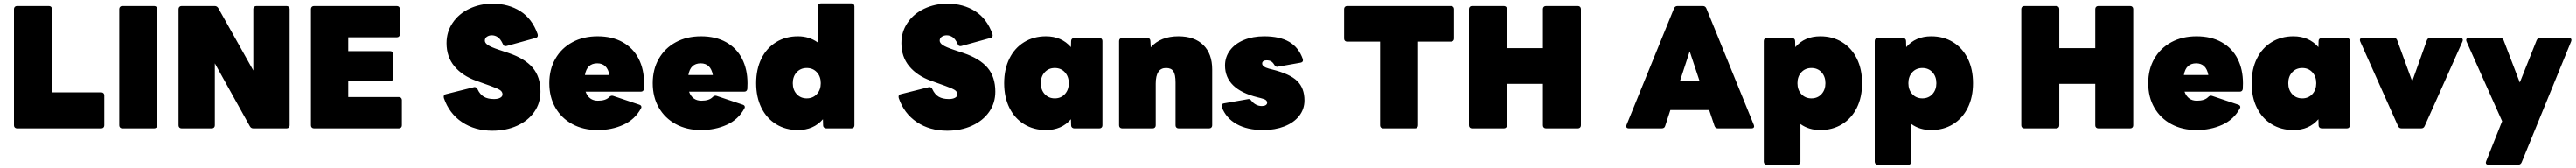

<svg xmlns="http://www.w3.org/2000/svg" viewBox="-20 -770 15469 1008"><path d="M82 0Q74 0 69 -5Q64 -10 64 -18V-716Q64 -724 69 -729Q74 -734 82 -734H274Q282 -734 287 -729Q292 -724 292 -716V-216H588Q596 -216 601 -211Q606 -206 606 -198V-18Q606 -10 601 -5Q596 0 588 0Z M714 0Q706 0 701 -5Q696 -10 696 -18V-716Q696 -724 701 -729Q706 -734 714 -734H906Q914 -734 919 -729Q924 -724 924 -716V-18Q924 -10 919 -5Q914 0 906 0Z M1070 0Q1062 0 1057 -5Q1052 -10 1052 -18V-716Q1052 -724 1057 -729Q1062 -734 1070 -734H1270Q1283 -734 1291 -721L1501 -347V-716Q1501 -724 1506 -729Q1511 -734 1519 -734H1701Q1709 -734 1714 -729Q1719 -724 1719 -716V-18Q1719 -10 1714 -5Q1709 0 1701 0H1501Q1487 0 1480 -13L1270 -390V-18Q1270 -10 1265 -5Q1260 0 1252 0Z M1865 0Q1857 0 1852 -5Q1847 -10 1847 -18V-716Q1847 -724 1852 -729Q1857 -734 1865 -734H2363Q2371 -734 2376 -729Q2381 -724 2381 -716V-564Q2381 -556 2376 -551Q2371 -546 2363 -546H2071V-463H2323Q2331 -463 2336 -458Q2341 -453 2341 -445V-301Q2341 -293 2336 -288Q2331 -283 2323 -283H2071V-188H2375Q2383 -188 2388 -183Q2393 -178 2393 -170V-18Q2393 -10 2388 -5Q2383 0 2375 0Z M2645 -182Q2644 -185 2644 -190Q2644 -202 2657 -205L2825 -247L2830 -248Q2843 -246 2847 -235Q2862 -203 2885.5 -189.5Q2909 -176 2946 -176Q2969 -176 2983 -183.5Q2997 -191 2997 -204Q2997 -220 2981.5 -230Q2966 -240 2924 -255L2840 -285Q2756 -315 2708.5 -372Q2661 -429 2661 -511Q2661 -579 2698 -633.5Q2735 -688 2798.5 -718Q2862 -748 2937 -748Q3033 -748 3104 -703Q3175 -658 3208 -565Q3209 -562 3209 -557Q3209 -545 3196 -542L3022 -494Q3020 -493 3015 -493Q3003 -493 2999 -506Q2985 -536 2968.5 -547Q2952 -558 2933 -558Q2916 -558 2903.5 -549.5Q2891 -541 2891 -526Q2891 -512 2909.5 -499.5Q2928 -487 2976 -471L3033 -452Q3131 -419 3178 -364Q3225 -309 3225 -220Q3225 -152 3188 -99Q3151 -46 3085 -16Q3019 14 2936 14Q2831 14 2754 -37.5Q2677 -89 2645 -182Z M3278 -271Q3278 -354 3314.5 -417.5Q3351 -481 3416.5 -516.5Q3482 -552 3568 -552Q3656 -552 3719 -516.5Q3782 -481 3814.5 -417.5Q3847 -354 3847 -270Q3847 -248 3846 -237Q3844 -220 3827 -220H3496Q3516 -166 3570 -166Q3616 -166 3637 -187Q3648 -199 3661 -195L3819 -142Q3831 -138 3831 -128Q3831 -124 3828 -119Q3792 -53 3722.5 -21.5Q3653 10 3568 10Q3482 10 3416.5 -25.5Q3351 -61 3314.5 -124.5Q3278 -188 3278 -271ZM3492 -320H3639Q3626 -390 3566 -390Q3504 -390 3492 -320Z M3899 -271Q3899 -354 3935.5 -417.5Q3972 -481 4037.5 -516.5Q4103 -552 4189 -552Q4277 -552 4340 -516.5Q4403 -481 4435.5 -417.5Q4468 -354 4468 -270Q4468 -248 4467 -237Q4465 -220 4448 -220H4117Q4137 -166 4191 -166Q4237 -166 4258 -187Q4269 -199 4282 -195L4440 -142Q4452 -138 4452 -128Q4452 -124 4449 -119Q4413 -53 4343.5 -21.5Q4274 10 4189 10Q4103 10 4037.5 -25.5Q3972 -61 3935.5 -124.5Q3899 -188 3899 -271ZM4113 -320H4260Q4247 -390 4187 -390Q4125 -390 4113 -320Z M4520 -271Q4520 -355 4551.5 -418.5Q4583 -482 4640 -517Q4697 -552 4771 -552Q4839 -552 4890 -515V-732Q4890 -740 4895 -745Q4900 -750 4908 -750H5092Q5100 -750 5105 -745Q5110 -740 5110 -732V-18Q5110 -10 5105 -5Q5100 0 5092 0H4941Q4933 0 4927.5 -5Q4922 -10 4922 -18L4921 -55Q4865 10 4771 10Q4697 10 4640 -25Q4583 -60 4551.5 -123.5Q4520 -187 4520 -271ZM4908 -271Q4908 -311 4884.5 -336.5Q4861 -362 4824 -362Q4787 -362 4763.5 -336.5Q4740 -311 4740 -271Q4740 -231 4763.5 -205.5Q4787 -180 4824 -180Q4861 -180 4884.5 -205.5Q4908 -231 4908 -271Z M5376 -182Q5375 -185 5375 -190Q5375 -202 5388 -205L5556 -247L5561 -248Q5574 -246 5578 -235Q5593 -203 5616.5 -189.5Q5640 -176 5677 -176Q5700 -176 5714 -183.5Q5728 -191 5728 -204Q5728 -220 5712.5 -230Q5697 -240 5655 -255L5571 -285Q5487 -315 5439.5 -372Q5392 -429 5392 -511Q5392 -579 5429 -633.5Q5466 -688 5529.5 -718Q5593 -748 5668 -748Q5764 -748 5835 -703Q5906 -658 5939 -565Q5940 -562 5940 -557Q5940 -545 5927 -542L5753 -494Q5751 -493 5746 -493Q5734 -493 5730 -506Q5716 -536 5699.5 -547Q5683 -558 5664 -558Q5647 -558 5634.5 -549.5Q5622 -541 5622 -526Q5622 -512 5640.5 -499.5Q5659 -487 5707 -471L5764 -452Q5862 -419 5909 -364Q5956 -309 5956 -220Q5956 -152 5919 -99Q5882 -46 5816 -16Q5750 14 5667 14Q5562 14 5485 -37.5Q5408 -89 5376 -182Z M6009 -271Q6009 -355 6040.5 -418.5Q6072 -482 6129 -517Q6186 -552 6260 -552Q6353 -552 6410 -487L6411 -524Q6411 -532 6416.5 -537Q6422 -542 6430 -542H6581Q6589 -542 6594 -537Q6599 -532 6599 -524V-18Q6599 -10 6594 -5Q6589 0 6581 0H6430Q6422 0 6416.5 -5Q6411 -10 6411 -18L6410 -55Q6354 10 6260 10Q6186 10 6129 -25Q6072 -60 6040.5 -123.5Q6009 -187 6009 -271ZM6397 -271Q6397 -311 6373.5 -336.5Q6350 -362 6313 -362Q6276 -362 6252.5 -336.5Q6229 -311 6229 -271Q6229 -231 6252.5 -205.5Q6276 -180 6313 -180Q6350 -180 6373.5 -205.5Q6397 -231 6397 -271Z M6717 0Q6709 0 6704 -5Q6699 -10 6699 -18V-524Q6699 -532 6704 -537Q6709 -542 6717 -542H6868Q6886 -542 6887 -524L6889 -486Q6949 -552 7055 -552Q7152 -552 7205 -499.5Q7258 -447 7258 -353V-18Q7258 -10 7253 -5Q7248 0 7240 0H7056Q7048 0 7043 -5Q7038 -10 7038 -18V-275Q7038 -323 7025 -342.5Q7012 -362 6981 -362Q6919 -362 6919 -268V-18Q6919 -10 6914 -5Q6909 0 6901 0Z M7315 -129Q7314 -132 7314 -136Q7314 -147 7328 -150L7471 -175L7477 -176Q7486 -176 7494 -165Q7505 -151 7521 -142.5Q7537 -134 7556 -134Q7571 -134 7579.5 -139.5Q7588 -145 7588 -154Q7588 -163 7580.5 -169.5Q7573 -176 7548 -182L7532 -186Q7335 -234 7335 -377Q7335 -428 7365 -468Q7395 -508 7448.5 -530Q7502 -552 7570 -552Q7663 -552 7720 -519Q7777 -486 7802 -416Q7803 -413 7803 -408Q7803 -397 7789 -394L7653 -370L7648 -369Q7638 -369 7631 -381Q7622 -396 7611.5 -402Q7601 -408 7584 -408Q7572 -408 7565 -403Q7558 -398 7558 -389Q7558 -369 7599 -358L7615 -354Q7725 -327 7768.5 -284Q7812 -241 7812 -168Q7812 -115 7780 -74.5Q7748 -34 7691.5 -12Q7635 10 7564 10Q7469 10 7405 -25.5Q7341 -61 7315 -129Z M8284 0Q8276 0 8271 -5Q8266 -10 8266 -18V-520H8068Q8060 -520 8055 -525Q8050 -530 8050 -538V-716Q8050 -724 8055 -729Q8060 -734 8068 -734H8692Q8700 -734 8705 -729Q8710 -724 8710 -716V-538Q8710 -530 8705 -525Q8700 -520 8692 -520H8494V-18Q8494 -10 8489 -5Q8484 0 8476 0Z M8818 0Q8810 0 8805 -5Q8800 -10 8800 -18V-716Q8800 -724 8805 -729Q8810 -734 8818 -734H9010Q9018 -734 9023 -729Q9028 -724 9028 -716V-481H9244V-716Q9244 -724 9249 -729Q9254 -734 9262 -734H9454Q9462 -734 9467 -729Q9472 -724 9472 -716V-18Q9472 -10 9467 -5Q9462 0 9454 0H9262Q9254 0 9249 -5Q9244 -10 9244 -18V-267H9028V-18Q9028 -10 9023 -5Q9018 0 9010 0Z M9760 0Q9744 0 9744 -13L9746 -21L10031 -720Q10037 -734 10052 -734H10204Q10219 -734 10225 -720L10510 -21L10512 -13Q10512 0 10496 0H10295Q10279 0 10274 -15L10242 -110H10009L9978 -15Q9974 0 9957 0ZM10066 -282H10185L10125 -462Z M10588 218Q10580 218 10575 213Q10570 208 10570 200V-524Q10570 -532 10575 -537Q10580 -542 10588 -542H10739Q10747 -542 10752.5 -537Q10758 -532 10758 -524L10759 -487Q10815 -552 10909 -552Q10983 -552 11040 -517Q11097 -482 11128.5 -418.5Q11160 -355 11160 -271Q11160 -187 11128.5 -123.5Q11097 -60 11040 -25Q10983 10 10909 10Q10840 10 10790 -26V200Q10790 208 10785 213Q10780 218 10772 218ZM10940 -271Q10940 -311 10916.5 -336.5Q10893 -362 10856 -362Q10819 -362 10795.5 -336.5Q10772 -311 10772 -271Q10772 -231 10795.5 -205.5Q10819 -180 10856 -180Q10893 -180 10916.5 -205.5Q10940 -231 10940 -271Z M11254 218Q11246 218 11241 213Q11236 208 11236 200V-524Q11236 -532 11241 -537Q11246 -542 11254 -542H11405Q11413 -542 11418.5 -537Q11424 -532 11424 -524L11425 -487Q11481 -552 11575 -552Q11649 -552 11706 -517Q11763 -482 11794.5 -418.5Q11826 -355 11826 -271Q11826 -187 11794.5 -123.5Q11763 -60 11706 -25Q11649 10 11575 10Q11506 10 11456 -26V200Q11456 208 11451 213Q11446 218 11438 218ZM11606 -271Q11606 -311 11582.5 -336.5Q11559 -362 11522 -362Q11485 -362 11461.5 -336.5Q11438 -311 11438 -271Q11438 -231 11461.5 -205.5Q11485 -180 11522 -180Q11559 -180 11582.5 -205.5Q11606 -231 11606 -271Z M12134 0Q12126 0 12121 -5Q12116 -10 12116 -18V-716Q12116 -724 12121 -729Q12126 -734 12134 -734H12326Q12334 -734 12339 -729Q12344 -724 12344 -716V-481H12560V-716Q12560 -724 12565 -729Q12570 -734 12578 -734H12770Q12778 -734 12783 -729Q12788 -724 12788 -716V-18Q12788 -10 12783 -5Q12778 0 12770 0H12578Q12570 0 12565 -5Q12560 -10 12560 -18V-267H12344V-18Q12344 -10 12339 -5Q12334 0 12326 0Z M12878 -271Q12878 -354 12914.5 -417.5Q12951 -481 13016.5 -516.5Q13082 -552 13168 -552Q13256 -552 13319 -516.5Q13382 -481 13414.5 -417.5Q13447 -354 13447 -270Q13447 -248 13446 -237Q13444 -220 13427 -220H13096Q13116 -166 13170 -166Q13216 -166 13237 -187Q13248 -199 13261 -195L13419 -142Q13431 -138 13431 -128Q13431 -124 13428 -119Q13392 -53 13322.5 -21.5Q13253 10 13168 10Q13082 10 13016.5 -25.5Q12951 -61 12914.5 -124.5Q12878 -188 12878 -271ZM13092 -320H13239Q13226 -390 13166 -390Q13104 -390 13092 -320Z M13499 -271Q13499 -355 13530.5 -418.5Q13562 -482 13619 -517Q13676 -552 13750 -552Q13843 -552 13900 -487L13901 -524Q13901 -532 13906.5 -537Q13912 -542 13920 -542H14071Q14079 -542 14084 -537Q14089 -532 14089 -524V-18Q14089 -10 14084 -5Q14079 0 14071 0H13920Q13912 0 13906.5 -5Q13901 -10 13901 -18L13900 -55Q13844 10 13750 10Q13676 10 13619 -25Q13562 -60 13530.5 -123.5Q13499 -187 13499 -271ZM13887 -271Q13887 -311 13863.5 -336.5Q13840 -362 13803 -362Q13766 -362 13742.5 -336.5Q13719 -311 13719 -271Q13719 -231 13742.5 -205.5Q13766 -180 13803 -180Q13840 -180 13863.5 -205.5Q13887 -231 13887 -271Z M14399 0Q14384 0 14378 -14L14151 -521L14149 -529Q14149 -542 14165 -542H14353Q14368 -542 14373 -528L14463 -282L14551 -528Q14556 -542 14571 -542H14751Q14767 -542 14767 -529L14765 -521L14538 -14Q14532 0 14517 0Z M14921 218Q14905 218 14905 205L14907 197L15003 -43L14789 -521L14787 -529Q14787 -542 14803 -542H14992Q15006 -542 15012 -528L15109 -275L15210 -528Q15216 -542 15231 -542H15403Q15419 -542 15419 -529L15417 -521L15120 204Q15114 218 15099 218Z"/></svg>

Font: LINE Seed Sans TH App Heavy
Style: Regular
Weight: 900
Designer: Dalton Maag Ltd | Thai characters by Cadson Demak Co.,Ltd.
Foundry: Dalton Maag Ltd
Version: Version 1.003